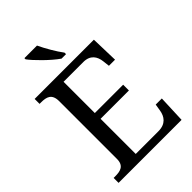

<svg xmlns="http://www.w3.org/2000/svg" viewBox="-266 -1043 1155 1155"><g transform="rotate(-45 311.5 -465.5)"><path d="M324 -771H362V-784C333 -822 296 -886 275 -931H168V-921C193 -886 271 -807 324 -771ZM38 0H574L581 -175H529L522 -132C515 -88 490 -50 427 -50H234V-349H475V-398H234V-664H402C462 -664 485 -626 490 -582L495 -539H547L542 -714H38V-672H51C96 -672 133 -663 133 -600V-109C133 -50 95 -42 51 -42H38Z"/></g></svg>

Font: Noto Nastaliq Urdu
Style: Regular
Weight: 400
Designer: Monotype Design Team (Patrick Giasson: type design, Kamal Mansour: OpenType code, Glenda Bellarosa). Updated by Simon Co
Foundry: Monotype Imaging Inc., Simon Cozens
Version: Version 3.009